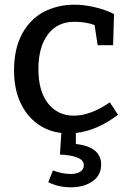

<svg xmlns="http://www.w3.org/2000/svg" viewBox="-20 -560 554 820"><path d="M304 55Q359 61 385.5 83.5Q412 106 412 142Q412 189 375 214.5Q338 240 283 240Q230 240 186 218L206 168Q246 183 282 183Q307 183 322.5 173.5Q338 164 338 145Q338 124 310.5 113Q283 102 236 100L242 8Q183 1 137.5 -33Q92 -67 66 -124.5Q40 -182 40 -259Q40 -354 75.5 -417.5Q111 -481 169.5 -510.5Q228 -540 298 -540Q340 -540 386 -529Q432 -518 467 -500L463 -367H397L384 -453Q346 -467 298 -467Q225 -467 184.5 -413Q144 -359 144 -265Q144 -170 185.5 -118Q227 -66 295 -66Q367 -66 449 -123L484 -70Q397 -3 304 8Z"/></svg>

Font: Bitter Pro Medium
Style: Regular
Weight: 500
Designer: Sol Matas, and Bitter project Authors
Foundry: Sol Matas
Version: Version 1.010